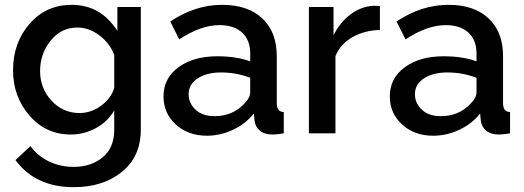

<svg xmlns="http://www.w3.org/2000/svg" viewBox="-20 -552 2170 795"><path d="M34 -261Q34 -375 102.5 -453.5Q171 -532 277 -532Q397 -532 466 -424V-523H563V-15Q563 96 485 159.5Q407 223 285 223Q127 223 44 111L106 53Q136 94 183 116.5Q230 139 285 139Q357 139 405 99.5Q453 60 453 -15V-95Q426 -48 377 -21.5Q328 5 273 5Q170 5 102 -73.5Q34 -152 34 -261ZM453 -188V-325Q434 -374 391 -406Q348 -438 301 -438Q233 -438 189.5 -383.5Q146 -329 146 -258Q146 -186 193.5 -135Q241 -84 309 -84Q358 -84 399.5 -115Q441 -146 453 -188Z M657 -153Q657 -228 719 -273.5Q781 -319 880 -319Q959 -319 1016 -298V-331Q1016 -386 982.5 -417Q949 -448 888 -448Q812 -448 722 -389L685 -463Q788 -532 900 -532Q1006 -532 1066 -476Q1126 -420 1126 -319V-124Q1126 -89 1155 -88V0Q1129 5 1108 5Q1075 5 1056 -11Q1037 -27 1034 -52L1031 -82Q997 -39 944.5 -14.5Q892 10 837 10Q759 10 708 -36.5Q657 -83 657 -153ZM990 -121Q1016 -147 1016 -170V-230Q958 -252 896 -252Q836 -252 798.5 -227.5Q761 -203 761 -162Q761 -125 789.5 -98Q818 -71 868 -71Q942 -71 990 -121Z M1553 -428Q1488 -426 1439 -398Q1390 -370 1369 -320V0H1259V-523H1361V-406Q1388 -460 1431.5 -492.5Q1475 -525 1525 -528Q1546 -528 1553 -527Z M1594 -153Q1594 -228 1656 -273.5Q1718 -319 1817 -319Q1896 -319 1953 -298V-331Q1953 -386 1919.5 -417Q1886 -448 1825 -448Q1749 -448 1659 -389L1622 -463Q1725 -532 1837 -532Q1943 -532 2003 -476Q2063 -420 2063 -319V-124Q2063 -89 2092 -88V0Q2066 5 2045 5Q2012 5 1993 -11Q1974 -27 1971 -52L1968 -82Q1934 -39 1881.5 -14.5Q1829 10 1774 10Q1696 10 1645 -36.5Q1594 -83 1594 -153ZM1927 -121Q1953 -147 1953 -170V-230Q1895 -252 1833 -252Q1773 -252 1735.5 -227.5Q1698 -203 1698 -162Q1698 -125 1726.5 -98Q1755 -71 1805 -71Q1879 -71 1927 -121Z"/></svg>

Font: Raleway-v4020 SemiBold
Style: Regular
Weight: 600
Designer: Matt McInerney, Pablo Impallari, Rodrigo Fuenzalida
Foundry: Matt McInerney, Pablo Impallari, Rodrigo Fuenzalida
Version: Version 4.020;PS 004.020;hotconv 1.0.88;makeotf.lib2.5.64775